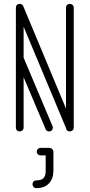

<svg xmlns="http://www.w3.org/2000/svg" viewBox="-20 -679 463 992"><path d="M251 -28Q253 -25 253 -20Q253 -11 247.5 -5.5Q242 0 234 0Q221 0 216 -11L102 -280V-20Q102 -11 96 -5.5Q90 0 82 0Q73 0 67.5 -5.5Q62 -11 62 -20V-639Q62 -648 67.5 -653.5Q73 -659 82 -659Q83 -659 84 -659Q86 -659 88 -658Q88 -658 88 -658Q94 -656 97.5 -651.5Q101 -647 101 -645L321 -118V-639Q321 -648 326.5 -653.5Q332 -659 341 -659Q349 -659 355 -653.5Q361 -648 361 -639V-20Q361 -11 355 -5.5Q349 0 341 0Q340 0 339 0Q336 0 335 -1Q334 -1 334 -1Q328 -3 324.5 -7.5Q321 -12 322 -15L102 -541V-381ZM168 293Q159 293 153.5 287Q148 281 148 273Q148 264 153.5 258.5Q159 253 168 253Q194 253 205 241Q216 229 216 202V124H190Q182 124 176 118.5Q170 113 170 105Q170 96 176 90.5Q182 85 190 85H231Q256 85 256 109V202Q256 244 233 268.5Q210 293 168 293Z"/></svg>

Font: Libertine Sup Light
Style: Regular
Weight: 300
Designer: Bastien Sozeau
Foundry: NBR — Bastien Sozeau
Version: Version 2.003; ttfautohint (v1.8.4.7-5d5b);gftools[0.9.33]